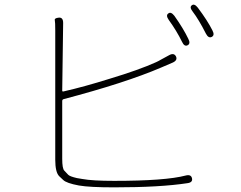

<svg xmlns="http://www.w3.org/2000/svg" viewBox="-20 -808 1040 827"><path d="M472 -1Q366 -1 320 -9Q266 -19 252 -33Q244 -41 235 -49Q218 -66 218 -120V-676Q218 -713 216 -721.5Q214 -730 233 -732Q252 -734 252 -709L248 -418Q248 -413 253 -414Q345 -435 453 -469Q579 -507 652 -540Q663 -545 673 -551L708 -570Q729 -582 738 -565Q746 -548 723 -538L674 -517Q520 -451 254 -381Q248 -379 248 -373V-124Q248 -82 257 -73Q266 -64 274 -55Q281 -48 311 -41Q323 -39 335 -37Q378 -29 472 -29Q693 -29 780 -52Q803 -58 807 -40Q811 -22 787 -19Q670 -1 472 -1ZM788 -613Q774 -606 764 -628Q741 -675 707 -722Q693 -742 705 -750Q716 -759 731 -740Q770 -685 791 -641Q802 -620 788 -613ZM892 -649Q878 -642 867 -663Q836 -724 810 -758Q795 -777 806 -785Q817 -794 832 -775Q874 -719 895 -677Q906 -656 892 -649Z"/></svg>

Font: Resource Han Rounded JP ExtraLight
Style: Regular
Weight: 250
Designer: Cyano Hao (round all glyphs); Ryoko NISHIZUKA 西塚涼子 (kana, bopomofo & ideographs); Paul D. Hunt (Latin, Greek & Cyrillic)
Foundry: Cyano Hao
Version: 0.990